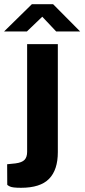

<svg xmlns="http://www.w3.org/2000/svg" viewBox="-50 -727 402 913"><path d="M225 -3.5Q225 81 183.2 123.5Q141.5 166 50 166Q9.5 166 -3 159.8Q-15.5 153.5 -15.5 151.5L-16 54L23.5 50Q54.5 46 66.8 33Q79 20 79 -5V-517H225ZM217 -577.5 151 -647.5 78 -577.5H-30.5L101.5 -707H202.5L331 -577.5Z"/></svg>

Font: Public Sans
Style: Bold
Weight: 700
Designer: The Public Sans project authors (U.S. Web Design System). Libre Franklin designed by Pablo Impallari and Rodrigo Fuenzal
Version: Version 1.008; ttfautohint (v1.8.1) -l 8 -r 50 -G 200 -x 14 